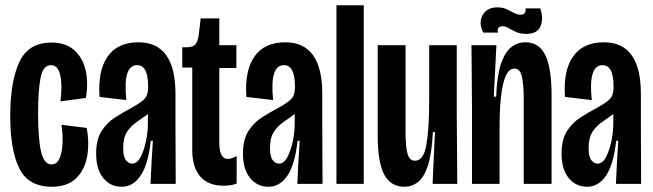

<svg xmlns="http://www.w3.org/2000/svg" viewBox="-20 -700 2485 731"><path d="M177 11Q88 11 53.5 -59Q19 -129 19 -258Q19 -389 53.5 -463.5Q88 -538 176 -538Q229 -538 261.5 -510Q294 -482 305.5 -434.5Q317 -387 307 -327L210 -314Q218 -374 209.5 -413Q201 -452 174 -452Q144 -452 134.5 -404Q125 -356 125 -271Q125 -170 136.5 -122Q148 -74 176 -74Q196 -74 206 -95.5Q216 -117 218 -151.5Q220 -186 214 -225L310 -213Q321 -154 311.5 -103Q302 -52 269 -20.5Q236 11 177 11Z M443 11Q400 11 373 -22.5Q346 -56 346 -115Q346 -169 367 -201.5Q388 -234 419 -253.5Q450 -273 480 -289Q507 -304 521 -315Q535 -326 539.5 -338.5Q544 -351 544 -371Q544 -452 502 -452Q447 -452 461 -319L359 -331Q352 -431 390 -485Q428 -539 507 -539Q648 -539 648 -343V-222Q648 -166 648.5 -110.5Q649 -55 649 0H553Q555 -41 557 -82Q559 -123 562 -164H554Q544 -74 515.5 -31.5Q487 11 443 11ZM483 -77Q502 -77 515 -101.5Q528 -126 535.5 -161.5Q543 -197 543 -228V-266Q523 -251 501 -236Q479 -221 464 -198.5Q449 -176 449 -136Q449 -103 459.5 -90Q470 -77 483 -77Z M831 7Q773 7 742.5 -28Q712 -63 712 -129V-443H674V-520H688Q715 -520 724.5 -532Q734 -544 737 -570L744 -630H815V-528H880V-441H815V-156Q815 -124 823.5 -109.5Q832 -95 848 -95Q854 -95 862.5 -97.5Q871 -100 881 -106V-1Q868 4 855.5 5.5Q843 7 831 7Z M1002 11Q959 11 932 -22.5Q905 -56 905 -115Q905 -169 926 -201.5Q947 -234 978 -253.5Q1009 -273 1039 -289Q1066 -304 1080 -315Q1094 -326 1098.5 -338.5Q1103 -351 1103 -371Q1103 -452 1061 -452Q1006 -452 1020 -319L918 -331Q911 -431 949 -485Q987 -539 1066 -539Q1207 -539 1207 -343V-222Q1207 -166 1207.5 -110.5Q1208 -55 1208 0H1112Q1114 -41 1116 -82Q1118 -123 1121 -164H1113Q1103 -74 1074.5 -31.5Q1046 11 1002 11ZM1042 -77Q1061 -77 1074 -101.5Q1087 -126 1094.5 -161.5Q1102 -197 1102 -228V-266Q1082 -251 1060 -236Q1038 -221 1023 -198.5Q1008 -176 1008 -136Q1008 -103 1018.5 -90Q1029 -77 1042 -77Z M1261 0V-680H1365V0Z M1520 11Q1467 11 1442.5 -36Q1418 -83 1418 -183V-528H1524V-202Q1524 -141 1531.5 -114.5Q1539 -88 1560 -88Q1593 -88 1603.5 -149.5Q1614 -211 1614 -317V-528H1719V-272L1721 0H1627L1636 -197H1628Q1624 -114 1609 -69Q1594 -24 1571 -6.5Q1548 11 1520 11Z M1777 0V-292L1775 -528H1870L1860 -332H1869Q1872 -411 1887 -456Q1902 -501 1926 -520Q1950 -539 1981 -539Q2032 -539 2056 -490.5Q2080 -442 2080 -337V0H1974V-317Q1974 -382 1966.5 -410.5Q1959 -439 1939 -439Q1917 -439 1904.5 -408.5Q1892 -378 1887 -328Q1882 -278 1882 -221V0ZM1984 -571Q1961 -571 1945.5 -578Q1930 -585 1917.5 -592.5Q1905 -600 1894 -600Q1870 -600 1876 -576H1820Q1801 -613 1817.5 -642.5Q1834 -672 1874 -672Q1894 -672 1909 -665Q1924 -658 1936.5 -651Q1949 -644 1962 -644Q1974 -644 1978 -650.5Q1982 -657 1981 -668H2037Q2050 -630 2038 -600.5Q2026 -571 1984 -571Z M2215 11Q2172 11 2145 -22.5Q2118 -56 2118 -115Q2118 -169 2139 -201.5Q2160 -234 2191 -253.5Q2222 -273 2252 -289Q2279 -304 2293 -315Q2307 -326 2311.5 -338.5Q2316 -351 2316 -371Q2316 -452 2274 -452Q2219 -452 2233 -319L2131 -331Q2124 -431 2162 -485Q2200 -539 2279 -539Q2420 -539 2420 -343V-222Q2420 -166 2420.5 -110.5Q2421 -55 2421 0H2325Q2327 -41 2329 -82Q2331 -123 2334 -164H2326Q2316 -74 2287.5 -31.5Q2259 11 2215 11ZM2255 -77Q2274 -77 2287 -101.5Q2300 -126 2307.5 -161.5Q2315 -197 2315 -228V-266Q2295 -251 2273 -236Q2251 -221 2236 -198.5Q2221 -176 2221 -136Q2221 -103 2231.5 -90Q2242 -77 2255 -77Z"/></svg>

Font: Bricolage Grotesque 96pt Condensed Medium
Style: Regular
Weight: 500
Width: 3
Designer: Mathieu Triay
Foundry: Atelier Triay
Version: Version 1.001; ttfautohint (v1.8.4.7-5d5b);gftools[0.9.33.de